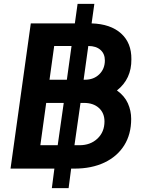

<svg xmlns="http://www.w3.org/2000/svg" viewBox="-20 -865 737 985"><path d="M34 0 138 -745H364L378 -845H464L450 -745Q547 -742 601 -693.5Q655 -645 654 -561Q655 -460 580 -401Q619 -373 636 -335Q653 -297 653 -255Q653 -176 617 -119Q581 -62 515.5 -31Q450 0 362 0H345L332 100H246L259 0ZM234 -456H323L347 -629H258ZM434 -629H433L409 -456H416Q461 -456 489.5 -484Q518 -512 518 -555Q518 -589 495.5 -609Q473 -629 434 -629ZM187 -120H276L307 -337H217ZM411 -337H393L362 -120H388Q444 -120 480 -154Q516 -188 516 -242Q516 -285 487.5 -311Q459 -337 411 -337Z"/></svg>

Font: Plus Jakarta Sans
Style: Bold Italic
Weight: 700
Italic angle: -8°
Designer: Gumpita Rahayu
Foundry: Tokotype
Version: Version 2.071; ttfautohint (v1.8.4.7-5d5b);gftools[0.9.29]